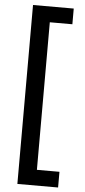

<svg xmlns="http://www.w3.org/2000/svg" viewBox="-65 -834 483 1085"><g transform="rotate(5 176.5 -291.5)"><path d="M308 216H77V-799H308V-710H180V127H308Z"/></g></svg>

Font: Noto Sans Sinhala UI SemiBold
Style: Regular
Weight: 600
Designer: Jelle Bosma - Monotype Design Team
Foundry: Monotype Imaging Inc.
Version: Version 2.006; ttfautohint (v1.8.4.7-5d5b)